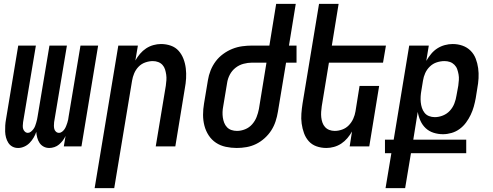

<svg xmlns="http://www.w3.org/2000/svg" viewBox="-20 -755 2540 990"><path d="M234 8Q218 8 205 1Q192 -6 184 -18Q176 -30 172 -45Q168 -60 167 -75Q162 -60 153.5 -45.5Q145 -31 133 -18.5Q121 -6 105 1Q89 8 74 8H73Q57 8 44 1Q31 -6 23 -18.5Q15 -31 11 -46Q7 -61 6.5 -76.5Q6 -92 7 -108Q8 -124 11 -140L74 -520H165L99 -125Q98 -116 97.5 -107Q97 -98 99.5 -90Q102 -82 108.5 -76Q115 -70 124 -70Q132 -70 139.5 -76Q147 -82 152.5 -89.5Q158 -97 161 -105Q164 -113 166.5 -121.5Q169 -130 171 -138.5Q173 -147 174 -155L235 -520H325L259 -125Q258 -116 258 -107Q258 -98 260 -90Q262 -82 268.5 -76Q275 -70 284 -70Q293 -70 300.5 -76Q308 -82 313 -89.5Q318 -97 321 -105Q324 -113 327 -121.5Q330 -130 331.5 -138.5Q333 -147 334 -155L395 -520H486L400 0H309L318 -54Q312 -41 303.5 -30Q295 -19 284.5 -10Q274 -1 260.5 3.5Q247 8 234 8Z M468 215 590 -520H691L678 -443Q688 -461 702 -477.5Q716 -494 733.5 -505.5Q751 -517 771 -522.5Q791 -528 810 -528Q837 -528 861 -519.5Q885 -511 901 -493Q917 -475 926 -451.5Q935 -428 938 -402.5Q941 -377 939.5 -351Q938 -325 933 -299L884 0H783L835 -313Q837 -327 838 -341.5Q839 -356 837 -370Q835 -384 831 -397Q827 -410 818 -420Q809 -430 796 -435Q783 -440 768 -440Q749 -440 729 -433Q709 -426 694.5 -411Q680 -396 672 -377Q664 -358 661 -339L569 215Z M1201 8Q1172 8 1144 2Q1116 -4 1093.5 -19Q1071 -34 1056 -57Q1041 -80 1034 -107Q1027 -134 1027 -163Q1027 -192 1032 -221L1052 -341Q1056 -367 1066 -392Q1076 -417 1092 -438.5Q1108 -460 1130.5 -476.5Q1153 -493 1178 -503Q1203 -513 1229 -516.5Q1255 -520 1280 -520H1369L1404 -735H1505L1470 -520H1509V-432H1455L1413 -179Q1409 -154 1401 -129.5Q1393 -105 1379 -83Q1365 -61 1344.5 -42.5Q1324 -24 1300.5 -12.5Q1277 -1 1251.5 3.5Q1226 8 1201 8ZM1202 -80Q1223 -80 1244 -88.5Q1265 -97 1280 -114Q1295 -131 1303 -151.5Q1311 -172 1315 -193L1354 -432H1280Q1258 -432 1235.5 -426Q1213 -420 1194.5 -405.5Q1176 -391 1165 -370Q1154 -349 1151 -327L1131 -207Q1128 -192 1127.5 -177.5Q1127 -163 1129 -149Q1131 -135 1136 -122Q1141 -109 1150.5 -99Q1160 -89 1173.5 -84.5Q1187 -80 1202 -80Z M1663 8Q1636 8 1612 -0.5Q1588 -9 1572 -27Q1556 -45 1547.5 -68.5Q1539 -92 1535.5 -117.5Q1532 -143 1534 -169Q1536 -195 1540 -221L1625 -735H1726L1691 -520H1970L1955 -432H1676L1639 -207Q1637 -193 1636 -178.5Q1635 -164 1636.5 -150Q1638 -136 1642.5 -123Q1647 -110 1656 -100Q1665 -90 1678 -85Q1691 -80 1706 -80Q1725 -80 1744.5 -87Q1764 -94 1778.5 -109Q1793 -124 1801.5 -143Q1810 -162 1813 -181L1834 -312H1935L1884 0H1783L1795 -77Q1785 -59 1771 -42.5Q1757 -26 1739.5 -14.5Q1722 -3 1702 2.5Q1682 8 1663 8Z M1968 215 1998 35H1965V-35H2010L2090 -520H2191L2178 -441Q2189 -460 2203 -477Q2217 -494 2235 -505.5Q2253 -517 2273.5 -522.5Q2294 -528 2314 -528Q2341 -528 2365 -519.5Q2389 -511 2406.5 -493.5Q2424 -476 2433 -452.5Q2442 -429 2445.5 -403.5Q2449 -378 2447.5 -351.5Q2446 -325 2441 -299L2433 -249Q2429 -227 2423 -205.5Q2417 -184 2407 -163Q2397 -142 2383 -123Q2369 -104 2350 -90Q2331 -76 2308.5 -69.5Q2286 -63 2264 -63Q2239 -63 2215.5 -70.5Q2192 -78 2175 -94Q2158 -110 2148 -132Q2138 -154 2134 -178L2111 -35H2384V35H2099L2069 215ZM2222 -151Q2243 -151 2264 -159.5Q2285 -168 2300 -184.5Q2315 -201 2323 -222Q2331 -243 2334 -264L2343 -313Q2345 -328 2346 -342.5Q2347 -357 2344.5 -371Q2342 -385 2337.5 -398Q2333 -411 2323 -421Q2313 -431 2300 -435.5Q2287 -440 2272 -440Q2252 -440 2232 -433.5Q2212 -427 2196.5 -412Q2181 -397 2172.5 -378Q2164 -359 2161 -339L2153 -290Q2150 -274 2149 -258.5Q2148 -243 2149.5 -228Q2151 -213 2155.5 -199Q2160 -185 2169 -173.5Q2178 -162 2192 -156.5Q2206 -151 2222 -151Z"/></svg>

Font: Iosevka Term Curly SmBd Obl
Style: Regular
Weight: 600
Italic angle: -9°
Designer: Belleve Invis
Foundry: Belleve Invis
Version: Version 32.3.0